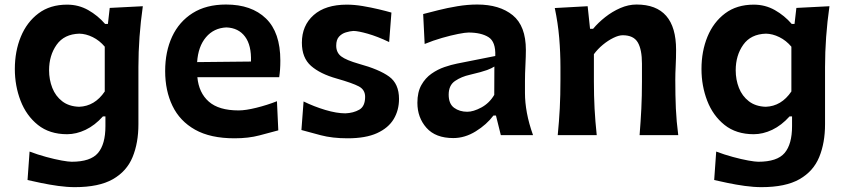

<svg xmlns="http://www.w3.org/2000/svg" viewBox="-20 -582 3646 827"><path d="M302.2 224.1Q269 224.1 230.5 218.8Q191.9 213.4 157 206.1Q122.1 198.7 98.6 193.4L107.4 70.8Q142.1 84 179 94Q215.8 104 245.6 109.4Q275.4 114.7 288.6 114.7Q370.1 114.7 402.1 76.9Q434.1 39.1 434.1 -38.6V-80.6H423.3Q388.7 -42 348.6 -22.9Q308.6 -3.9 269 -3.9Q193.4 -3.9 143.3 -43.9Q93.3 -84 68.6 -148.2Q43.9 -212.4 43.9 -284.7Q43.9 -361.3 69.8 -424.1Q95.7 -486.8 145.8 -524.4Q195.8 -562 269 -562Q318.4 -562 359.9 -538.6Q401.4 -515.1 432.6 -479H444.8L452.6 -547.9L595.2 -555.2Q576.2 -421.9 576.2 -293.5V-46.9Q576.2 33.7 551 94.7Q525.9 155.8 466.1 189.9Q406.2 224.1 302.2 224.1ZM320.8 -122.1Q388.2 -124.5 431.2 -188V-380.9Q408.7 -407.7 379.4 -422.1Q350.1 -436.5 321.8 -437Q256.3 -435.1 223.9 -389.2Q191.4 -343.3 191.4 -279.3Q191.4 -238.8 205.3 -203.4Q219.2 -168 248 -145.8Q276.9 -123.5 320.8 -122.1Z M990.2 13.7Q886.2 13.7 820.3 -23.4Q754.4 -60.5 722.9 -126Q691.4 -191.4 691.4 -275.9Q691.4 -359.9 721.4 -424.3Q751.5 -488.8 809.8 -525.6Q868.2 -562.5 953.6 -562.5Q1063.5 -562.5 1125.5 -502.4Q1187.5 -442.4 1187.5 -321.3Q1187.5 -300.3 1186.3 -283.2Q1185.1 -266.1 1182.6 -249.5H830.1Q836.4 -182.1 879.4 -144.3Q922.4 -106.4 1007.8 -106.4Q1038.1 -106.4 1084.5 -117.9Q1130.9 -129.4 1172.9 -146L1178.7 -20.5Q1144.5 -11.2 1097.4 1.2Q1050.3 13.7 990.2 13.7ZM1061 -316.9Q1063.5 -386.7 1035.4 -424.3Q1007.3 -461.9 955.1 -463.9Q900.9 -461.4 867.2 -421.6Q833.5 -381.8 829.1 -314.5Z M1477.1 13.7Q1411.6 13.7 1361.6 0.5Q1311.5 -12.7 1278.3 -22L1287.6 -145Q1332.5 -123 1381.3 -108.4Q1430.2 -93.8 1467.8 -93.8Q1502.4 -95.2 1527.6 -109.6Q1552.7 -124 1552.7 -165Q1552.7 -195.3 1525.9 -209.7Q1499 -224.1 1430.2 -243.7Q1358.9 -263.7 1319.6 -298.3Q1280.3 -333 1280.3 -397.9Q1280.3 -472.2 1331.1 -517.1Q1381.8 -562 1474.1 -562Q1506.3 -562 1542.5 -555.9Q1578.6 -549.8 1611.3 -542Q1644 -534.2 1666 -527.8L1656.2 -400.9Q1606 -424.8 1564 -436.8Q1522 -448.7 1502 -448.7Q1487.3 -447.8 1470 -442.6Q1452.6 -437.5 1440.4 -424.3Q1428.2 -411.1 1428.2 -385.3Q1428.2 -355.5 1449.7 -339.1Q1471.2 -322.8 1525.9 -307.1Q1613.3 -283.2 1656 -252.2Q1698.7 -221.2 1698.7 -155.8Q1698.7 -107.4 1675.8 -69.1Q1652.8 -30.8 1604 -8.5Q1555.2 13.7 1477.1 13.7Z M1932.6 12.7Q1856 12.7 1816.9 -31.5Q1777.8 -75.7 1777.8 -139.2Q1777.8 -185.1 1794.9 -215.6Q1812 -246.1 1838.6 -264.6Q1865.2 -283.2 1894.5 -293.2Q1923.8 -303.2 1948.7 -308.1L2113.3 -340.8Q2115.7 -402.3 2084 -422.1Q2052.2 -441.9 1998 -441.9Q1984.4 -441.9 1953.4 -435.8Q1922.4 -429.7 1884 -418.7Q1845.7 -407.7 1809.1 -392.6L1802.7 -521.5Q1829.1 -528.3 1867.7 -538.1Q1906.2 -547.9 1950.2 -555.2Q1994.1 -562.5 2035.6 -562.5Q2131.8 -562.5 2188.5 -516.4Q2245.1 -470.2 2245.1 -366.7Q2245.1 -340.8 2243.2 -302.5Q2241.2 -264.2 2241.2 -232.4V-181.2Q2241.2 -141.1 2249.5 -95.9Q2257.8 -50.8 2275.9 0H2137.2L2116.2 -84.5H2105.5Q2076.2 -45.4 2029.3 -16.4Q1982.4 12.7 1932.6 12.7ZM1992.7 -100.6Q2019 -100.6 2053.5 -119.1Q2087.9 -137.7 2108.9 -173.3L2109.4 -295.4Q2098.6 -288.1 2077.9 -280.3Q2057.1 -272.5 2003.4 -259.8Q1967.8 -252 1940.2 -233.4Q1912.6 -214.8 1912.6 -174.3Q1912.6 -134.8 1936 -117.7Q1959.5 -100.6 1992.7 -100.6Z M2382.3 0Q2388.2 -59.6 2391.1 -115Q2394 -170.4 2394 -238.3V-293Q2394 -355 2388.7 -418.7Q2383.3 -482.4 2369.6 -547.4L2511.2 -555.2L2521.5 -458H2534.7Q2556.6 -484.4 2586.9 -508.3Q2617.2 -532.2 2652.1 -547.4Q2687 -562.5 2721.7 -562.5Q2892.1 -562.5 2892.1 -367.2Q2892.1 -331.5 2890.4 -298.6Q2888.7 -265.6 2888.7 -238.3Q2888.7 -170.4 2891.1 -115Q2893.6 -59.6 2901.4 0H2734.9Q2739.7 -59.6 2742.4 -114Q2745.1 -168.5 2745.1 -231V-307.6Q2745.1 -368.7 2727.1 -399.4Q2709 -430.2 2662.1 -430.2Q2645 -430.2 2622.1 -418.9Q2599.1 -407.7 2576.9 -389.4Q2554.7 -371.1 2538.1 -348.6V-231Q2538.1 -168.5 2541 -114Q2543.9 -59.6 2550.3 0Z M3259.8 224.1Q3226.6 224.1 3188 218.8Q3149.4 213.4 3114.5 206.1Q3079.6 198.7 3056.2 193.4L3064.9 70.8Q3099.6 84 3136.5 94Q3173.3 104 3203.1 109.4Q3232.9 114.7 3246.1 114.7Q3327.6 114.7 3359.6 76.9Q3391.6 39.1 3391.6 -38.6V-80.6H3380.9Q3346.2 -42 3306.2 -22.9Q3266.1 -3.9 3226.6 -3.9Q3150.9 -3.9 3100.8 -43.9Q3050.8 -84 3026.1 -148.2Q3001.5 -212.4 3001.5 -284.7Q3001.5 -361.3 3027.3 -424.1Q3053.2 -486.8 3103.3 -524.4Q3153.3 -562 3226.6 -562Q3275.9 -562 3317.4 -538.6Q3358.9 -515.1 3390.1 -479H3402.3L3410.2 -547.9L3552.7 -555.2Q3533.7 -421.9 3533.7 -293.5V-46.9Q3533.7 33.7 3508.5 94.7Q3483.4 155.8 3423.6 189.9Q3363.8 224.1 3259.8 224.1ZM3278.3 -122.1Q3345.7 -124.5 3388.7 -188V-380.9Q3366.2 -407.7 3336.9 -422.1Q3307.6 -436.5 3279.3 -437Q3213.9 -435.1 3181.4 -389.2Q3148.9 -343.3 3148.9 -279.3Q3148.9 -238.8 3162.8 -203.4Q3176.8 -168 3205.6 -145.8Q3234.4 -123.5 3278.3 -122.1Z"/></svg>

Font: Pinar DS4-SemiBold
Style: Regular
Weight: 600
Designer: Amin Abedi
Version: Version 2.000